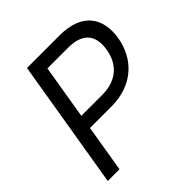

<svg xmlns="http://www.w3.org/2000/svg" viewBox="-192 -873 1019 1019"><g transform="rotate(-45 317.0 -363.5)"><path d="M42.6 0H130.7L174.7 -265.6H333.8C502.8 -265.6 596.6 -369.3 617.9 -497.2C639.2 -626.4 579.5 -727.3 409.1 -727.3H163.4ZM187.9 -343.8 238.6 -649.1H393.5C511.4 -649.1 545.5 -585.2 531.2 -497.2C517 -410.5 460.2 -343.8 343.8 -343.8Z"/></g></svg>

Font: Magic Ui Pro
Style: Italic
Weight: 400
Italic angle: -9.39999°
Designer: Stefan Endress, Andreas Faust
Version: Version 1.000;FEAKit 1.0